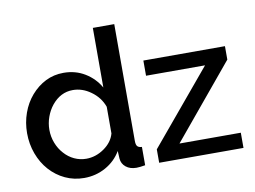

<svg xmlns="http://www.w3.org/2000/svg" viewBox="-79 -846 1288 971"><g transform="rotate(-10 565.0 -360.0)"><path d="M469 -95 471 -56Q473 -29 494 -12Q515 5 548 5Q564 5 593 0V-94Q576 -95 569.5 -103Q563 -111 563 -130V-730H453V-424Q425 -473 376.5 -502.5Q328 -532 267 -532Q217 -532 175 -511Q133 -490 100 -452Q68 -415 50.5 -366Q33 -317 33 -263Q33 -207 51.5 -157Q70 -107 103 -70Q137 -32 182 -11Q227 10 279 10Q339 10 389.5 -18Q440 -46 469 -95ZM1098 0V-78H783L1095 -454V-523H676V-445H979L665 -69V0ZM194 -136Q172 -160 159.5 -192.5Q147 -225 147 -260Q147 -294 158.5 -326Q170 -358 190 -383Q235 -438 298 -438Q347 -438 390 -407Q435 -375 453 -325V-188Q441 -144 398 -114Q355 -84 306 -84Q274 -84 245 -97.5Q216 -111 194 -136Z"/></g></svg>

Font: RT Raleway SemiBold
Style: Regular
Weight: 400
Designer: Matt McInerney, Pablo Impallari, Rodrigo Fuenzalida — Edited by Milan Moffatt in April 2016
Foundry: Matt McInerney, Pablo Impallari, Rodrigo Fuenzalida — Edited by Milan Moffatt in April 2016
Version: Version 3.001